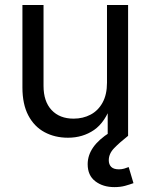

<svg xmlns="http://www.w3.org/2000/svg" viewBox="-20 -556 617 786"><path d="M258.3 7.8Q204.6 7.8 162.4 -14.9Q120.1 -37.6 95.9 -83.5Q71.8 -129.4 71.8 -197.8V-535.6H158.2V-204.6Q158.2 -140.6 191.2 -105.5Q224.1 -70.3 281.2 -70.3Q319.8 -70.3 350.8 -86.7Q381.8 -103 399.9 -136Q418 -168.9 418 -217.3V-535.6H504.4V0H420.9V-129.9H436.5Q411.1 -55.7 365 -23.9Q318.8 7.8 258.3 7.8ZM448.2 210Q401.4 210 370.1 186Q338.9 162.1 338.9 116.2Q338.9 79.6 361.6 47.1Q384.3 14.6 430.7 -14.6L504.4 0Q469.2 27.8 447.3 50.5Q425.3 73.2 425.3 100.1Q425.3 117.2 435.3 127.2Q445.3 137.2 466.8 137.2Q478 137.2 488.3 134.3Q498.5 131.3 506.8 127.9L526.4 193.8Q511.7 199.2 492.4 204.6Q473.1 210 448.2 210Z"/></svg>

Font: Inter 20pt
Style: Regular
Weight: 400
Version: Version 4.001;git-66647c0bb